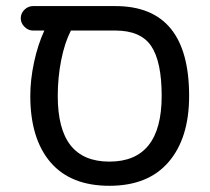

<svg xmlns="http://www.w3.org/2000/svg" viewBox="-20 -597 688 628"><path d="M598.6 -283.2Q598.6 -145.5 531.7 -67.4Q464.8 10.7 337.9 10.7Q210.9 10.7 145 -66.4Q79.1 -143.6 79.1 -283.2Q79.1 -335.9 91.3 -393.1Q103.5 -450.2 125 -497.1H87.9Q72.3 -497.1 60.1 -509.3Q47.9 -521.5 47.9 -537.1Q47.9 -553.7 60.1 -565.4Q72.3 -577.1 87.9 -577.1H357.4Q598.6 -577.1 598.6 -283.2ZM508.8 -283.2Q508.8 -395.5 474.6 -446.3Q440.4 -497.1 357.4 -497.1H211.9Q191.4 -457 180.2 -400.4Q168.9 -343.8 168.9 -283.2Q168.9 -174.8 210.9 -121.6Q252.9 -68.4 337.9 -68.4Q508.8 -68.4 508.8 -283.2Z"/></svg>

Font: FakePearl
Style: Regular
Weight: 400
Version: Version 1.2